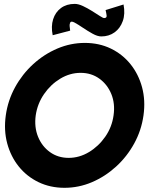

<svg xmlns="http://www.w3.org/2000/svg" viewBox="-20 -928 790 962"><path d="M303 13Q232 13 173.2 -15.2Q114.5 -43.5 74.2 -93.5Q34 -143.5 16.2 -209.2Q-1.5 -275 9 -350Q19.5 -425 55.5 -490.8Q91.5 -556.5 146.2 -606.5Q201 -656.5 267.5 -684.8Q334 -713 405 -713Q476.5 -713 535 -684.8Q593.5 -656.5 633.8 -606.5Q674 -556.5 691.8 -490.8Q709.5 -425 699 -350Q688.5 -275 652.5 -209.2Q616.5 -143.5 561.8 -93.5Q507 -43.5 440.8 -15.2Q374.5 13 303 13ZM324 -137Q377.5 -137 425.8 -166Q474 -195 507.5 -243.2Q541 -291.5 549 -350Q557.5 -408.5 537.8 -456.8Q518 -505 477.8 -534Q437.5 -563 384 -563Q330.5 -563 282.2 -534Q234 -505 200.8 -456.8Q167.5 -408.5 159 -350Q151 -291.5 170.5 -243.2Q190 -195 230.2 -166Q270.5 -137 324 -137ZM487.5 -745.5Q468.5 -745.5 443.8 -759.2Q419 -773 395 -789.2Q371 -805.5 353.8 -814.8Q336.5 -824 332 -815.5Q328 -806.5 328.8 -798Q329.5 -789.5 331.5 -774.5L244 -751.5Q235 -796 246.2 -831.5Q257.5 -867 285.5 -887.8Q313.5 -908.5 354.5 -908.5Q372.5 -908.5 395.5 -897.8Q418.5 -887 440.8 -873Q463 -859 479.8 -848.2Q496.5 -837.5 501.5 -837.5Q516 -837.5 514.2 -850.5Q512.5 -863.5 509 -877.5L599 -905.5Q608 -858.5 595.2 -822.5Q582.5 -786.5 554.2 -766Q526 -745.5 487.5 -745.5Z"/></svg>

Font: Urbanist Black
Style: Italic
Weight: 900
Italic angle: -8°
Designer: Corey Hu
Foundry: Corey Hu
Version: Version 1.330; ttfautohint (v1.8.4.7-5d5b)